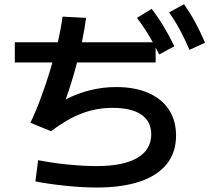

<svg xmlns="http://www.w3.org/2000/svg" viewBox="-20 -838 978 892"><path d="M48.8 -641.6H248.5Q264.6 -711.9 270.5 -760.7L379.9 -754.9Q374 -707.5 360.4 -641.6H689.9Q657.2 -701.2 616.2 -754.9L684.6 -796.9Q714.4 -758.3 739.7 -716.3Q765.1 -674.3 790 -623L719.7 -585L703.1 -617.2V-547.9H337.9Q314.9 -458.5 285.2 -376.5Q398.9 -433.6 519.5 -433.6Q606 -433.6 668.7 -406.5Q731.4 -379.4 764.6 -328.6Q797.9 -277.8 797.9 -208Q797.9 -130.4 755.1 -76.4Q712.4 -22.5 629.9 5.4Q547.4 33.2 428.7 33.2Q364.7 33.2 287.4 25.4Q210 17.6 144.5 4.9L157.2 -93.8Q224.1 -80.6 296.6 -73.5Q369.1 -66.4 428.7 -66.4Q552.2 -66.4 617.4 -104.2Q682.6 -142.1 682.6 -213.9Q682.6 -273.9 636.7 -305.4Q590.8 -336.9 502.9 -336.9Q428.2 -336.9 360.6 -311.3Q293 -285.6 216.8 -228.5L121.1 -267.6Q146.5 -319.3 173.8 -394.3Q201.2 -469.2 223.6 -547.9H48.8ZM765.6 -780.3 835 -818.4Q863.8 -777.3 887 -734.6Q910.2 -691.9 932.6 -639.6L860.4 -606.4Q837.4 -659.2 814.9 -700.7Q792.5 -742.2 765.6 -780.3Z"/></svg>

Font: Pretendard JP SemiBold
Style: Regular
Weight: 600
Designer: Base glyphs from Inter by Rasmus Andersson; Hangeul glyphs from Noto Sans CJK(Source Han Sans) by Jang Soo-young and Kan
Foundry: Kil Hyung-jin
Version: Version 1.309